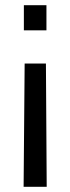

<svg xmlns="http://www.w3.org/2000/svg" viewBox="-20 -520 271 740"><path d="M157 -275 160 200H71L75 -275ZM159 -500V-403H72V-500Z"/></svg>

Font: SUSE Thin
Style: Regular
Weight: 400
Version: Version 1.000